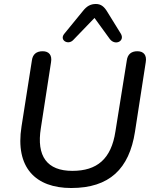

<svg xmlns="http://www.w3.org/2000/svg" viewBox="-20 -934 772 963"><path d="M337 9C529 9 628 -87 657 -273L711 -622C717 -657 701 -677 669 -677C639 -677 620 -662 616 -631L559 -275C538 -136 466 -77 343 -77C216 -77 162 -150 185 -292L236 -622C242 -657 226 -677 194 -677C163 -677 144 -662 140 -631L88 -300C55 -93 159 9 337 9ZM347 -733 454 -844 531 -738C558 -703 608 -728 586 -765L518 -875C503 -900 487 -914 461 -914C434 -914 415 -903 396 -879L302 -764C277 -733 321 -706 347 -733Z"/></svg>

Font: SN Pro Medium
Style: Italic
Weight: 400
Italic angle: -9°
Designer: Tobias Whetton
Foundry: Supernotes
Version: Version 1.001;Glyphs 3.2 (3249)